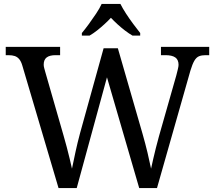

<svg xmlns="http://www.w3.org/2000/svg" viewBox="-20 -951 1087 971"><path d="M93 -619Q87 -640 77.5 -651.5Q68 -663 55 -667.5Q42 -672 22 -672H9V-714H284V-672H261Q231 -672 216 -660.5Q201 -649 201 -624Q201 -616 203.5 -607Q206 -598 209 -587L301 -267Q310 -237 317.5 -207.5Q325 -178 332 -150Q339 -122 344 -98Q352 -137 362 -183.5Q372 -230 385 -278L504 -707H576L701 -274Q715 -225 726 -179Q737 -133 744 -98Q749 -122 755 -147.5Q761 -173 768 -201.5Q775 -230 784 -262L872 -571Q875 -583 879 -599Q883 -615 883 -623Q883 -649 866.5 -660.5Q850 -672 817 -672H794V-714H1038V-672H1019Q1000 -672 986.5 -666.5Q973 -661 963 -644Q953 -627 943 -594L774 0H684L521 -560L368 0H276ZM394 -784Q410 -803 429 -829Q448 -855 466 -882Q484 -909 494 -931H589Q600 -909 617.5 -882Q635 -855 654.5 -829Q674 -803 689 -784V-771H650Q631 -782 611.5 -797Q592 -812 574 -828.5Q556 -845 541 -861Q526 -845 508 -828.5Q490 -812 471 -797Q452 -782 433 -771H394Z"/></svg>

Font: Noto Serif Tamil
Style: Regular
Weight: 400
Designer: Indian Type Foundry, Tom Grace, and the Monotype Design Team
Foundry: Monotype Imaging Inc.
Version: Version 2.003